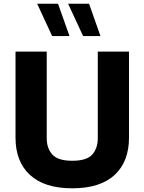

<svg xmlns="http://www.w3.org/2000/svg" viewBox="-20 -996 768 1021"><path d="M500 -261.2C500 -225.6 490.2 -196.3 470.7 -174.3C451.2 -152.3 415.5 -141.1 364.3 -141.1C313 -141.1 277.8 -152.3 258.3 -174.3C238.3 -196.3 228.5 -225.6 228.5 -261.2V-721.7H62.5V-264.6C62.5 -179.2 87.9 -113.3 139.2 -65.9C190.4 -18.6 265.1 5.4 364.3 5.4C463.4 5.4 538.6 -18.6 589.8 -65.9C640.6 -113.3 666 -179.2 666 -264.6V-721.7H500ZM288.6 -976.1H177.7L257.3 -804.2H349.6ZM453.6 -976.1H342.3L421.9 -804.2H514.2Z"/></svg>

Font: Estedad ExtraBold
Style: Regular
Weight: 800
Designer: Amin Abedi
Version: Version 7.3